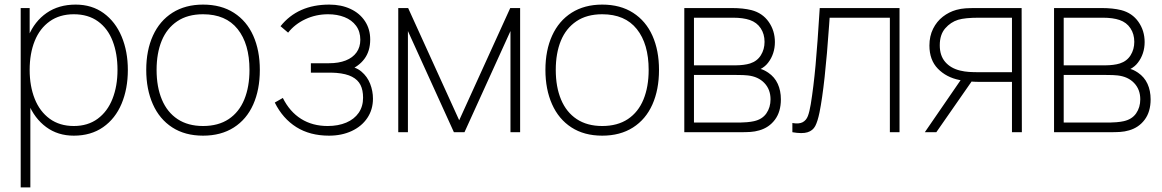

<svg xmlns="http://www.w3.org/2000/svg" viewBox="-20 -575 5054 835"><path d="M301 15Q231.5 15 180.8 -22.5Q130 -60 103.5 -124.8Q77 -189.5 77 -271Q77 -354 103.8 -418.2Q130.5 -482.5 183 -518.8Q235.5 -555 309 -555Q379.5 -555 430.8 -517.8Q482 -480.5 509 -416Q536 -351.5 536 -271Q536 -189 508.8 -124Q481.5 -59 428.5 -22Q375.5 15 301 15ZM70 240V-540H109V-115H112V240ZM301 -27Q362 -27 404.8 -58.5Q447.5 -90 469.2 -145.2Q491 -200.5 491 -271Q491 -341.5 470 -396.2Q449 -451 406.2 -482Q363.5 -513 301 -513Q239.5 -513 196.2 -482.2Q153 -451.5 131 -397Q109 -342.5 109 -271Q109 -200.5 131 -145.2Q153 -90 196.2 -58.5Q239.5 -27 301 -27Z M863 15Q784.5 15 729 -21Q673.5 -57 644.8 -121.8Q616 -186.5 616 -271Q616 -356 645.2 -420.2Q674.5 -484.5 730.2 -519.8Q786 -555 863 -555Q942 -555 997.5 -519.2Q1053 -483.5 1081.5 -419.5Q1110 -355.5 1110 -271Q1110 -185 1081.2 -120.5Q1052.5 -56 996.8 -20.5Q941 15 863 15ZM863 -27Q929.5 -27 974.8 -57.2Q1020 -87.5 1042.5 -142.5Q1065 -197.5 1065 -271Q1065 -384 1013.5 -448.5Q962 -513 863 -513Q796 -513 750.8 -482.5Q705.5 -452 683.2 -397.8Q661 -343.5 661 -271Q661 -197 684 -142Q707 -87 752.2 -57Q797.5 -27 863 -27Z M1411 15Q1328 15 1268.8 -22.2Q1209.5 -59.5 1175 -129L1210 -149Q1240 -89 1289.5 -58Q1339 -27 1405 -27Q1451 -27 1485.8 -41.8Q1520.5 -56.5 1539.8 -84.2Q1559 -112 1559 -150Q1559 -183 1547.8 -205.5Q1536.5 -228 1511 -241.2Q1485.5 -254.5 1443 -258Q1435.5 -258.5 1427.8 -258.8Q1420 -259 1412 -259H1332V-300H1411Q1453 -300 1483.5 -312Q1514 -324 1530.5 -347Q1547 -370 1547 -402Q1547 -438 1528.5 -463Q1510 -488 1478.2 -500.5Q1446.5 -513 1407 -513Q1354 -513 1308 -491.5Q1262 -470 1233 -433L1200 -461Q1237.5 -508 1290.5 -531.5Q1343.5 -555 1412 -555Q1464 -555 1504.2 -536.2Q1544.5 -517.5 1567.2 -483Q1590 -448.5 1590 -403Q1590 -353 1564.8 -319Q1539.5 -285 1494 -268L1488 -288Q1526.5 -285 1552 -263.5Q1577.5 -242 1589.8 -210.5Q1602 -179 1602 -146Q1602 -98.5 1577.5 -62Q1553 -25.5 1509.5 -5.2Q1466 15 1411 15Z M1712 0V-540H1755L1977 -52L2199 -540H2242V0H2200V-440L2000 0H1954L1754 -440V0Z M2599 15Q2520.5 15 2465 -21Q2409.5 -57 2380.8 -121.8Q2352 -186.5 2352 -271Q2352 -356 2381.2 -420.2Q2410.5 -484.5 2466.2 -519.8Q2522 -555 2599 -555Q2678 -555 2733.5 -519.2Q2789 -483.5 2817.5 -419.5Q2846 -355.5 2846 -271Q2846 -185 2817.2 -120.5Q2788.5 -56 2732.8 -20.5Q2677 15 2599 15ZM2599 -27Q2665.5 -27 2710.8 -57.2Q2756 -87.5 2778.5 -142.5Q2801 -197.5 2801 -271Q2801 -384 2749.5 -448.5Q2698 -513 2599 -513Q2532 -513 2486.8 -482.5Q2441.5 -452 2419.2 -397.8Q2397 -343.5 2397 -271Q2397 -197 2420 -142Q2443 -87 2488.2 -57Q2533.5 -27 2599 -27Z M2956 0V-540H3163Q3212 -540 3248 -531Q3296 -518.5 3323 -480Q3350 -441.5 3350 -392Q3350 -366.5 3342.5 -343.8Q3335 -321 3321 -303Q3308.5 -286 3288 -275Q3301.5 -272 3321 -259Q3349 -240 3362.5 -210.2Q3376 -180.5 3376 -143Q3376 -89 3350.2 -54.5Q3324.5 -20 3282 -8Q3263.5 -2.5 3243.5 -1.2Q3223.5 0 3198 0ZM3198 -42Q3210 -42 3228 -43.5Q3246 -45 3259 -48Q3295 -56 3313 -82Q3331 -108 3331 -143Q3331 -186 3304.2 -214Q3277.5 -242 3232 -247Q3216 -249 3182 -249H2998V-42ZM3183 -291Q3196.5 -291 3213 -293Q3229.5 -295 3242 -299Q3273 -309 3289 -334.8Q3305 -360.5 3305 -393Q3305 -427 3288.2 -452.2Q3271.5 -477.5 3241 -488Q3212 -498 3168 -498H2998V-291Z M3426 -40Q3455 -35 3470.8 -43.5Q3486.5 -52 3493.5 -70.5Q3500.5 -89 3506 -122Q3518 -196 3526.8 -291Q3535.5 -386 3545 -540H3892V0H3850V-498H3588L3586 -468.5Q3567.5 -202 3544 -86Q3536 -47 3525.5 -27Q3515 -7 3492 0.2Q3469 7.5 3426 0Z M4381 0V-219H4235Q4199 -219 4153 -227Q4095.5 -238.5 4058.8 -276.2Q4022 -314 4022 -377Q4022 -418 4038 -450Q4054 -482 4080.5 -502.5Q4107 -523 4139 -532Q4159 -537.5 4179 -538.8Q4199 -540 4225 -540H4423L4424 0ZM4002 0 4167 -240H4219L4052 0ZM4237 -261H4381V-498H4237Q4177 -498 4147 -489Q4114.5 -479 4090.8 -451.8Q4067 -424.5 4067 -378Q4067 -333 4090.8 -305.5Q4114.5 -278 4156 -268Q4175 -263.5 4194.2 -262.2Q4213.5 -261 4237 -261Z M4564 0V-540H4771Q4820 -540 4856 -531Q4904 -518.5 4931 -480Q4958 -441.5 4958 -392Q4958 -366.5 4950.5 -343.8Q4943 -321 4929 -303Q4916.5 -286 4896 -275Q4909.5 -272 4929 -259Q4957 -240 4970.5 -210.2Q4984 -180.5 4984 -143Q4984 -89 4958.2 -54.5Q4932.5 -20 4890 -8Q4871.5 -2.5 4851.5 -1.2Q4831.5 0 4806 0ZM4806 -42Q4818 -42 4836 -43.5Q4854 -45 4867 -48Q4903 -56 4921 -82Q4939 -108 4939 -143Q4939 -186 4912.2 -214Q4885.5 -242 4840 -247Q4824 -249 4790 -249H4606V-42ZM4791 -291Q4804.5 -291 4821 -293Q4837.5 -295 4850 -299Q4881 -309 4897 -334.8Q4913 -360.5 4913 -393Q4913 -427 4896.2 -452.2Q4879.5 -477.5 4849 -488Q4820 -498 4776 -498H4606V-291Z"/></svg>

Font: Hauora
Style: Regular
Weight: 400
Designer: Wayne Shih
Foundry: WCYS
Version: Version 1.001